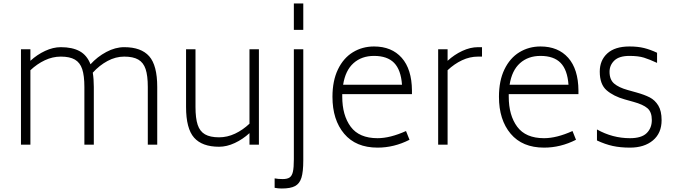

<svg xmlns="http://www.w3.org/2000/svg" viewBox="-20 -828 3869 1099"><path d="M880 -330V0H826V-330Q826 -395 813.5 -432.5Q801 -470 771.5 -487Q742 -504 691 -504Q642 -504 595.5 -479Q549 -454 511 -412Q517 -376 517 -330V0H463V-330Q463 -395 450.5 -432.5Q438 -470 408.5 -487Q379 -504 328 -504Q281 -504 236.5 -483Q192 -462 154 -426V0H100V-546H154V-480Q192 -515 238 -536.5Q284 -558 328 -558Q394 -558 436 -535Q478 -512 498 -460Q537 -503 588.5 -530.5Q640 -558 691 -558Q788 -558 834 -506Q880 -454 880 -330Z M1462 -546V0H1408V-66Q1370 -31 1324 -9.5Q1278 12 1234 12Q1137 12 1091 -40Q1045 -92 1045 -216V-546H1099V-216Q1099 -151 1111.5 -113.5Q1124 -76 1153.5 -59Q1183 -42 1234 -42Q1281 -42 1325.5 -63Q1370 -84 1408 -120V-546Z M1662 -808H1716V-657H1662ZM1552 247V193Q1572 197 1598 197Q1624 197 1637.5 188Q1651 179 1656.5 155.5Q1662 132 1662 84V-546H1716V90Q1716 155 1705.5 189Q1695 223 1669 237Q1643 251 1593 251Q1572 251 1552 247Z M1939 -275Q1939 -168 1987.5 -102.5Q2036 -37 2141 -37Q2213 -37 2304 -78L2324 -28Q2236 17 2141 17Q2017 17 1950 -62.5Q1883 -142 1883 -274Q1883 -366 1914.5 -431Q1946 -496 2000 -529Q2054 -562 2121 -562Q2222 -562 2279.5 -497Q2337 -432 2338 -310V-289H1939ZM1944 -343H2281Q2275 -428 2236 -468Q2197 -508 2121 -508Q2050 -508 2003.5 -466.5Q1957 -425 1944 -343Z M2739 -558V-504H2716Q2669 -504 2624.5 -483Q2580 -462 2542 -426V0H2488V-546H2542V-480Q2580 -515 2626 -536.5Q2672 -558 2716 -558Z M2892 -275Q2892 -168 2940.5 -102.5Q2989 -37 3094 -37Q3166 -37 3257 -78L3277 -28Q3189 17 3094 17Q2970 17 2903 -62.5Q2836 -142 2836 -274Q2836 -366 2867.5 -431Q2899 -496 2953 -529Q3007 -562 3074 -562Q3175 -562 3232.5 -497Q3290 -432 3291 -310V-289H2892ZM2897 -343H3234Q3228 -428 3189 -468Q3150 -508 3074 -508Q3003 -508 2956.5 -466.5Q2910 -425 2897 -343Z M3397 -24V-87Q3486 -37 3586 -37Q3652 -37 3681.5 -66Q3711 -95 3711 -141Q3711 -187 3686 -208.5Q3661 -230 3606 -245L3556 -259Q3492 -277 3452.5 -311Q3413 -345 3413 -418Q3413 -483 3456.5 -522.5Q3500 -562 3583 -562Q3631 -562 3667 -553Q3703 -544 3741 -526V-468Q3698 -488 3666 -498Q3634 -508 3583 -508Q3524 -508 3496.5 -481.5Q3469 -455 3469 -417Q3469 -372 3495.5 -349.5Q3522 -327 3572 -313L3622 -299Q3669 -286 3699 -270.5Q3729 -255 3748 -224Q3767 -193 3767 -140Q3767 -66 3717.5 -24.5Q3668 17 3586 17Q3531 17 3487.5 7.5Q3444 -2 3397 -24Z"/></svg>

Font: Biryani ExtraLight
Style: Regular
Weight: 275
Designer: Dan Reynolds and Mathieu Reguer
Foundry: Dan Reynolds and Mathieu Reguer
Version: Version 1.004; ttfautohint (v1.1) -l 5 -r 5 -G 72 -x 0 -D la